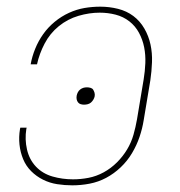

<svg xmlns="http://www.w3.org/2000/svg" viewBox="-20 -548 540 576"><path d="M197 8Q174 8 151.5 4.5Q129 1 109 -9Q89 -19 73.5 -34.5Q58 -50 49.5 -70.5Q41 -91 38.5 -114Q36 -137 40 -161L41 -165H60L59 -161Q54 -130 61 -99.5Q68 -69 88 -48Q108 -27 137.5 -18.5Q167 -10 199 -10Q222 -10 245.5 -14.5Q269 -19 291 -31Q313 -43 331 -61Q349 -79 361.5 -100Q374 -121 380.5 -144Q387 -167 391 -190L411 -310Q415 -334 416 -358.5Q417 -383 412.5 -406Q408 -429 397 -449.5Q386 -470 368 -484Q350 -498 327 -504Q304 -510 279 -510Q248 -510 215.5 -500.5Q183 -491 156.5 -469.5Q130 -448 114 -417.5Q98 -387 91 -355H72Q76 -378 85.5 -401.5Q95 -425 109.5 -445.5Q124 -466 144 -482.5Q164 -499 187 -509.5Q210 -520 233.5 -524Q257 -528 281 -528Q308 -528 334 -521.5Q360 -515 380 -500Q400 -485 413 -462.5Q426 -440 431.5 -414.5Q437 -389 436 -361.5Q435 -334 431 -307L411 -187Q407 -162 398.5 -137Q390 -112 376 -88.5Q362 -65 342 -46Q322 -27 298.5 -14.5Q275 -2 249 3Q223 8 197 8ZM232 -234Q227 -234 222 -235.5Q217 -237 214 -241Q211 -245 210 -250Q209 -255 210 -261Q211 -266 213.5 -271Q216 -276 220.5 -279.5Q225 -283 230 -284.5Q235 -286 241 -286Q246 -286 251.5 -284.5Q257 -283 259.5 -279Q262 -275 263.5 -270Q265 -265 264 -259Q263 -254 260 -249Q257 -244 253 -240.5Q249 -237 243.5 -235.5Q238 -234 232 -234Z"/></svg>

Font: Iosevka Term Curly Th Obl
Style: Regular
Weight: 100
Italic angle: -9°
Designer: Belleve Invis
Foundry: Belleve Invis
Version: Version 32.3.0